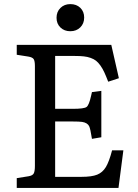

<svg xmlns="http://www.w3.org/2000/svg" viewBox="-20 -920 677 940"><path d="M324.2 -767.1Q294.9 -767.1 275.9 -785.4Q256.8 -803.7 256.8 -833Q256.8 -862.3 275.9 -881.1Q294.9 -899.9 324.2 -899.9Q354.5 -899.9 373.3 -881.6Q392.1 -863.3 392.1 -834Q392.1 -804.7 373 -785.9Q354 -767.1 324.2 -767.1ZM62 0V-47.9L120.1 -57.1Q140.1 -60.5 145.5 -71.5Q150.9 -82.5 150.9 -107.9V-596.2Q150.9 -621.1 145 -630.4Q139.2 -639.6 118.2 -643.1L62 -651.9V-700.2H524.9L562 -537.1L509.8 -520Q499 -547.9 490.7 -565.9Q482.4 -584 471.7 -599.1Q460.9 -614.3 450.2 -622.6Q439.5 -630.9 423.8 -636.5Q408.2 -642.1 390.4 -644Q372.6 -646 347.2 -646H250V-387.2H336.9Q392.1 -387.2 404.1 -396.5Q416 -405.8 425.8 -450.2Q428.7 -462.4 430.2 -469.2L476.1 -475.1V-248L430.2 -240.2Q422.4 -290.5 416.5 -302.2Q407.7 -319.3 381.8 -323.2Q367.7 -325.2 336.9 -325.2H250V-54.2H378.9Q429.2 -54.2 455.8 -64.9Q482.4 -75.7 498.3 -102.1Q514.2 -128.4 528.8 -184.1H584L560.1 0Z"/></svg>

Font: Literata Book
Style: Regular
Weight: 400
Designer: Latin by Veronika Burian and Jose Scaglione. Greek by Irene Vlachou. Cyrillic by Vera Evstafieva
Foundry: TypeTogether
Version: Version 2.003;PS 002.003;hotconv 1.0.88;makeotf.lib2.5.64775